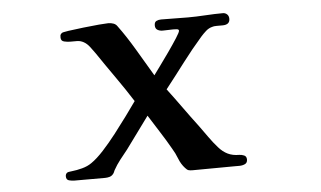

<svg xmlns="http://www.w3.org/2000/svg" viewBox="-42 -582 1085 649"><g transform="rotate(-5 500.0 -258.0)"><path d="M773 -18Q773 -7 764.5 -3Q756 1 745.5 1Q735 1 727 1Q692 1 656.5 1.5Q621 2 586 2Q578 2 573 0.5Q568 -1 562 -8Q549 -22 541.5 -41.5Q534 -61 524 -77Q507 -107 488 -136.5Q469 -166 451 -195Q431 -168 411.5 -141Q392 -114 372 -87Q359 -71 346.5 -55Q334 -39 324 -21Q323 -18 321 -14Q319 -10 317 -8Q312 -2 304.5 0Q297 2 290 2H186Q177 2 167.5 -0.5Q158 -3 158 -15Q158 -23 164 -27Q166 -29 181 -30.5Q196 -32 215 -37Q234 -42 248 -52Q267 -65 289.5 -89.5Q312 -114 334.5 -143Q357 -172 377.5 -200Q398 -228 412 -248Q384 -292 354 -334.5Q324 -377 295 -420Q288 -430 278.5 -442.5Q269 -455 258 -461Q247 -467 235.5 -467Q224 -467 212 -467Q203 -467 192 -469.5Q181 -472 181 -484Q181 -489 181.5 -491.5Q182 -494 186 -498Q188 -501 210 -504Q232 -507 261 -510.5Q290 -514 314.5 -516Q339 -518 346 -518Q355 -518 363.5 -515Q372 -512 377 -504Q403 -469 431.5 -421Q460 -373 486 -329Q491 -336 506.5 -357Q522 -378 539.5 -403Q557 -428 569.5 -447.5Q582 -467 582 -472Q582 -477 574 -477.5Q566 -478 563 -478Q554 -478 545 -477.5Q536 -477 527 -477Q517 -477 509.5 -481.5Q502 -486 502 -497Q502 -508 509 -511.5Q516 -515 525 -515Q548 -515 571 -514.5Q594 -514 616 -514Q643 -514 675.5 -516Q708 -518 735 -518Q743 -518 749 -512.5Q755 -507 755 -497Q755 -477 730 -477Q721 -477 710.5 -477Q700 -477 695 -475Q683 -472 673.5 -463.5Q664 -455 656 -446Q621 -406 588.5 -363Q556 -320 523 -278Q548 -245 572 -211.5Q596 -178 621 -145Q635 -126 649 -106Q663 -86 679 -68Q693 -52 709.5 -44Q726 -36 748 -36Q756 -36 764.5 -32.5Q773 -29 773 -18Z"/></g></svg>

Font: Kaisei Tokumin ExtraBold
Style: Regular
Weight: 800
Designer: Font-Kai, 金井和夫
Foundry: KAZUO KANAI
Version: Version 5.003